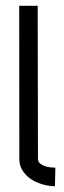

<svg xmlns="http://www.w3.org/2000/svg" viewBox="-20 -649 223 669"><path d="M111.3 -628.9 112.3 -95.7Q112.3 -86.9 117.9 -81.1Q123.5 -75.2 132.3 -71.5Q141.1 -67.9 151.9 -66.4Q162.6 -64.9 172.9 -64.9L171.4 0Q147.9 -0.5 125.7 -7.3Q103.5 -14.2 85.9 -26.4Q68.4 -38.6 57.9 -55.9Q47.4 -73.2 47.4 -95.2L46.9 -628.9Z"/></svg>

Font: Fibel Vienna LRS
Style: Regular
Weight: 400
Designer: Peter Wiegel
Foundry: Peter Wioegel
Version: Version 000.000